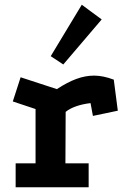

<svg xmlns="http://www.w3.org/2000/svg" viewBox="-20 -790 532 810"><path d="M220 -414Q264 -443 302 -457Q340 -471 377 -471Q415 -471 460 -454L477 -323L372 -301L362 -355Q328 -351 301 -341.5Q274 -332 257 -318L256 -101H354V0H46V-101H130V-330L34 -362L67 -464ZM325 -770 409 -708 247 -518 194 -553Z"/></svg>

Font: Podkova ExtraBold
Style: Regular
Weight: 800
Designer: Ilya Yudin
Foundry: Cyreal (www.cyreal.org)
Version: Version 2.103